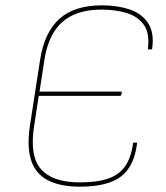

<svg xmlns="http://www.w3.org/2000/svg" viewBox="-20 -687 620 719"><path d="M279 12Q206 12 160 -11.5Q114 -35 97 -85.5Q80 -136 92 -216L130 -462Q146 -566 202.5 -616.5Q259 -667 362 -667Q419 -667 464.5 -652Q510 -637 534 -601.5Q558 -566 550 -506Q550 -502 546 -502H537Q534 -502 534 -506Q541 -564 518 -595Q495 -626 453.5 -638.5Q412 -651 361 -651Q298 -651 253.5 -630.5Q209 -610 182.5 -568Q156 -526 146 -461L128 -344H433Q437 -344 436 -340L434 -331Q433 -328 429 -328H125L108 -217Q90 -103 133.5 -53.5Q177 -4 280 -4Q344 -4 385.5 -18.5Q427 -33 449 -65Q471 -97 478 -149Q478 -153 481 -153H490Q492 -153 493 -152.5Q494 -152 493 -148Q482 -63 432.5 -25.5Q383 12 279 12Z"/></svg>

Font: Sofia Sans Hairline
Style: Italic
Weight: 1
Italic angle: -9°
Designer: Botio Nikoltchev, Ani Petrova
Foundry: lettersoup
Version: Version 4.102